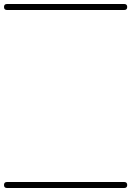

<svg xmlns="http://www.w3.org/2000/svg" viewBox="-35 -575 656 960"><path d="M0 -555Q146 -555 292.5 -555Q439 -555 586 -555Q601 -555 601 -540Q601 -525 586 -525Q439 -525 292.5 -525Q146 -525 0 -525Q-15 -525 -15 -540Q-15 -555 0 -555ZM0 335Q146 335 292.5 335Q439 335 586 335Q601 335 601 350Q601 365 586 365Q439 365 292.5 365Q146 365 0 365Q-15 365 -15 350Q-15 335 0 335Z"/></svg>

Font: FRB American Cursive Just Guidelines
Style: Italic
Weight: 400
Italic angle: -25°
Version: Version 2.0;Modular Font Editor K font №1